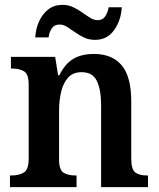

<svg xmlns="http://www.w3.org/2000/svg" viewBox="-20 -770 653 790"><path d="M21 0V-48H27Q58 -48 78 -60Q98 -72 98 -118V-422Q98 -465 79 -476.5Q60 -488 30 -488H25V-536H207L219 -460H224Q247 -507 281 -527.5Q315 -548 367 -548Q441 -548 480.5 -501.5Q520 -455 520 -353V-119Q520 -73 536.5 -60.5Q553 -48 584 -48H589V0H396V-336Q396 -401 378.5 -437Q361 -473 316 -473Q280 -473 260 -450.5Q240 -428 231.5 -392Q223 -356 223 -314V-114Q223 -71 241.5 -59.5Q260 -48 290 -48H295V0ZM371 -606Q346 -606 326 -615.5Q306 -625 288.5 -637.5Q271 -650 256 -659.5Q241 -669 225 -669Q203 -669 192.5 -652.5Q182 -636 180 -616H125Q127 -652 141 -682.5Q155 -713 179 -731.5Q203 -750 237 -750Q261 -750 281 -740.5Q301 -731 318.5 -718.5Q336 -706 351.5 -696.5Q367 -687 381 -687Q403 -687 413.5 -703.5Q424 -720 427 -740H481Q478 -686 449.5 -646Q421 -606 371 -606Z"/></svg>

Font: Noto Serif Ethiopic SemiCondensed SemiBold
Style: Regular
Weight: 600
Width: 4
Designer: Monotype Design Team
Foundry: Monotype Imaging Inc.
Version: Version 2.102; ttfautohint (v1.8.4.7-5d5b)